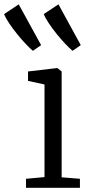

<svg xmlns="http://www.w3.org/2000/svg" viewBox="-92 -888 423 908"><path d="M31 0V-42.5L118.5 -50.5V-488.5L40.5 -505.5V-550L177 -566H179.5L199.5 -550V-49.5L286 -42.5V0ZM63 -648Q49.5 -659.5 29.5 -680.5Q9.5 -701.5 -11.2 -727.2Q-32 -753 -48.8 -778Q-65.5 -803 -72.5 -821.5L-3.5 -867.5L102.5 -674.5L64 -648ZM250.5 -648Q237 -659.5 217 -680.5Q197 -701.5 176.2 -727.2Q155.5 -753 138.8 -778Q122 -803 115 -821.5L184.5 -867.5L290 -674.5L251.5 -648Z"/></svg>

Font: Merriweather 20pt Light
Style: Regular
Weight: 300
Version: Version 2.100